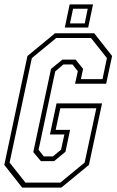

<svg xmlns="http://www.w3.org/2000/svg" viewBox="-22 -851 529 871"><path d="M78.5 0 -2.5 -103 102.5 -597 227.5 -700H405.5L486.5 -597L459.5 -471H318.5L331 -528L307 -558.5H265.5L228.5 -527L153 -171.5L176.5 -141.5H218L255 -172L270 -241H204.5L234.5 -382H441L381.5 -103L256.5 0ZM93.5 -22.5H251.5L362 -113.5L415 -360H251.5L230.5 -262H296L275 -162.5L223.5 -120H163.5L129 -161L209.5 -538.5L261 -580.5H321L355 -538.5L345 -492H443L463 -587.5L391 -678.5H233L122.5 -587.5L21.5 -113.5ZM272 -726 294 -831H400L378 -726ZM295.5 -745H362.5L376 -811.5H309.5Z"/></svg>

Font: Tourney Condensed ExtraLight
Style: Italic
Weight: 200
Width: 3
Italic angle: -12°
Designer: Tyler Finck
Foundry: Etcetera Type Co
Version: Version 1.010; ttfautohint (v1.8.3)